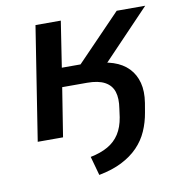

<svg xmlns="http://www.w3.org/2000/svg" viewBox="-78 -570 778 829"><g transform="rotate(-10 311.0 -155.5)"><path d="M291 187 268 104Q313 95 344.5 77Q376 59 395 29.5Q414 0 421 -43L426 -80Q433 -124 423.5 -153.5Q414 -183 385.5 -198.5Q357 -214 308 -214H199L165 0H54L132 -498H243L212 -297H294L488 -498H613L378 -252L341 -291Q395 -291 435.5 -277.5Q476 -264 501.5 -237.5Q527 -211 537 -173Q547 -135 539 -85L532 -44Q525 -2 508.5 35.5Q492 73 463 103Q434 133 391.5 154.5Q349 176 291 187Z"/></g></svg>

Font: Nunito Sans 7pt SemiBold
Style: Italic
Weight: 600
Italic angle: -9°
Designer: Vernon Adams
Foundry: Vernon Adams
Version: Version 3.101;gftools[0.9.27]